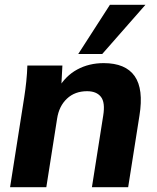

<svg xmlns="http://www.w3.org/2000/svg" viewBox="-20 -780 653 800"><path d="M22 0 81 -375Q86 -407 89.5 -440.5Q93 -474 94 -507H240L235 -413L223 -412Q253 -464 302 -490.5Q351 -517 412 -517Q503 -517 541 -463Q579 -409 561 -298L514 0H363L410 -298Q419 -353 400.5 -376.5Q382 -400 343 -400Q292 -400 259 -369Q226 -338 218 -286L173 0ZM306 -555 438 -760H586L406 -555Z"/></svg>

Font: Mulish ExtraLight ExtraBold
Style: Italic
Weight: 800
Italic angle: -9°
Version: Version 3.603